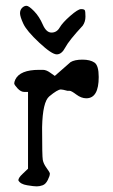

<svg xmlns="http://www.w3.org/2000/svg" viewBox="-20 -665 399 679"><path d="M272.5 -574.2Q223.6 -521.5 210.9 -497.1Q198.2 -472.7 180.7 -472.7Q163.1 -472.7 118.7 -514.2Q74.2 -555.7 62.5 -581.1Q50.8 -606.4 50.8 -618.2Q50.8 -629.9 58.1 -637.2Q65.4 -644.5 73.7 -644.5Q82 -644.5 100.6 -625.5Q119.1 -606.4 131.3 -578.1Q143.6 -549.8 162.1 -549.8Q180.7 -549.8 190.9 -567.4Q201.2 -585 228.5 -608.9Q255.9 -632.8 266.6 -632.8Q277.3 -632.8 279.8 -628.9Q282.2 -625 282.2 -606.4Q282.2 -587.9 272.5 -574.2ZM229.5 -445.3Q244.1 -454.1 271.5 -454.1Q298.8 -454.1 314 -443.8Q329.1 -433.6 329.1 -392.6Q329.1 -317.4 285.2 -317.4Q267.6 -317.4 250 -330.6Q232.4 -343.8 226.6 -343.8Q226.6 -343.8 218.8 -343.8Q201.2 -348.6 195.3 -348.6Q183.6 -348.6 154.3 -324.2Q130.9 -304.7 128.9 -215.8V-209Q128.9 -113.3 131.3 -99.6Q133.8 -85.9 144.5 -71.3Q156.2 -54.7 156.2 -52.7V-49.8Q156.2 -43 148.9 -28.3Q141.6 -13.7 130.9 -9.8Q120.1 -5.9 109.9 -5.9Q99.6 -5.9 76.2 -9.8Q51.8 -13.7 44.9 -27.3Q44.9 -36.1 59.6 -49.8L79.1 -68.4V-339.8H66.4Q53.7 -339.8 42 -352.5Q30.3 -365.2 30.3 -370.1Q30.3 -375 34.2 -383.8Q50.8 -418 118.2 -418Q118.2 -418 131.8 -418Q143.6 -418 157.2 -408.2L173.8 -396.5Z"/></svg>

Font: Drukaatie burti
Style: Light
Weight: 300
Version: Version 0.14